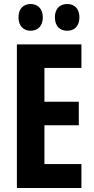

<svg xmlns="http://www.w3.org/2000/svg" viewBox="-20 -935 467 955"><path d="M72 -849C72 -806 97 -782 132 -782C169 -782 193 -807 193 -849C193 -890 169 -915 132 -915C97 -915 72 -892 72 -849ZM253 -849C253 -806 277 -782 314 -782C352 -782 375 -807 375 -849C375 -890 352 -915 314 -915C278 -915 253 -892 253 -849ZM385 0V-119H201V-312H372V-429H201V-597H385V-714H64V0Z"/></svg>

Font: Noto Sans Myanmar UI ExtraCondensed
Style: Bold
Weight: 700
Width: 2
Designer: Monotype Design Team
Foundry: Monotype Imaging Inc.
Version: Version 2.103